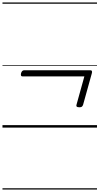

<svg xmlns="http://www.w3.org/2000/svg" viewBox="-20 -1030 803 1550"><path d="M621 -164Q605 -164 599.5 -169.5Q594 -175 598 -186L661 -413H163Q153 -413 150 -419Q147 -425 150 -439Q157 -463 176 -463H708Q729 -463 721 -437L651 -185Q647 -173 640.5 -168.5Q634 -164 621 -164ZM0 490H763V500H0ZM0 -20H763V0H0ZM0 -505H763V-500H0ZM0 -1010H763V-1000H0Z"/></svg>

Font: Playwrite TZ Guides
Style: Regular
Weight: 400
Designer: Veronika Burian, José Scaglione
Foundry: TypeTogether
Version: Version 1.003